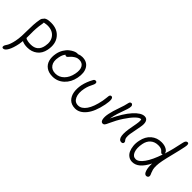

<svg xmlns="http://www.w3.org/2000/svg" viewBox="70 -1640 2771 2771"><g transform="rotate(45 1455.5 -254.0)"><path d="M22.9 210Q-5.4 210 1 176.8Q2.9 166.5 11.2 152.8Q19.5 139.2 28.8 124.8Q38.1 110.4 50 76.9Q62 43.5 70.8 -1Q80.6 -48.3 84 -110.4Q87.4 -172.4 86.7 -223.6Q85.9 -274.9 89.8 -339.6Q93.8 -404.3 104 -457Q110.8 -491.7 127.9 -502Q135.3 -521.5 165.3 -533.2Q195.3 -544.9 250 -544.9Q380.9 -544.9 449.2 -458.5Q517.6 -372.1 490.2 -234.9Q472.2 -144 409.2 -95.5Q346.2 -46.9 257.8 -46.9Q193.8 -46.9 148.9 -68.8Q146 -38.6 140.1 -4.9Q119.6 97.7 88.1 153.8Q56.6 210 22.9 210ZM169.9 -435.1Q160.2 -384.8 156.5 -329.3Q152.8 -273.9 154.1 -231.7Q155.3 -189.5 153.8 -137.2Q164.6 -129.9 171.4 -126.2Q178.2 -122.6 203.1 -117.7Q228 -112.8 262.2 -112.8Q398.9 -112.8 424.8 -248Q445.3 -351.1 394.3 -415.5Q343.3 -480 244.1 -480Q233.4 -480 221.7 -478.8Q210 -477.5 192.9 -474.6Q175.8 -471.7 172.9 -471.2Q174.3 -455.6 169.9 -435.1Z M812 -7.8Q734.9 -7.8 685.1 -42.5Q635.3 -77.1 617.9 -137.5Q600.6 -197.8 615.7 -275.9Q626.5 -330.1 653.8 -375Q681.2 -419.9 713.4 -445.6Q745.6 -471.2 776.4 -485.1Q807.1 -499 830.1 -499Q838.9 -499 842.8 -497.1Q880.9 -514.2 918.9 -514.2Q1016.6 -514.2 1060.5 -442.6Q1104.5 -371.1 1081.1 -255.9Q1059.6 -144.5 985.8 -76.2Q912.1 -7.8 812 -7.8ZM679.7 -263.2Q661.6 -174.3 698 -121.1Q734.4 -67.9 811 -67.9Q886.2 -67.9 941.9 -123.5Q997.6 -179.2 1015.6 -272Q1032.7 -356.9 1006.1 -405.5Q979.5 -454.1 915 -454.1Q883.8 -454.1 861.6 -443.6Q839.4 -433.1 811 -410.2Q796.9 -397.9 783.7 -382.3Q770.5 -366.7 762.9 -360.4Q755.4 -354 743.7 -354Q728.5 -354 723.6 -365.2Q691.4 -328.6 679.7 -263.2Z M1368.7 87.9Q1329.6 87.9 1298.3 75.9Q1267.1 64 1246.1 43Q1225.1 22 1211.2 -6.6Q1197.3 -35.2 1191.7 -68.8Q1186 -102.5 1187.3 -138.9Q1188.5 -175.3 1195.8 -212.9Q1214.8 -301.8 1262.7 -387.2Q1272.9 -408.2 1296.9 -408.2Q1312 -408.2 1318.4 -397.9Q1324.7 -387.7 1321.8 -370.1Q1318.8 -354 1308.1 -334Q1297.4 -314 1283.7 -281.2Q1270 -248.5 1260.7 -203.1Q1241.2 -103.5 1270.5 -38.8Q1299.8 25.9 1367.7 25.9Q1436 25.9 1489 -49.3Q1542 -124.5 1571.8 -275.9Q1578.1 -306.6 1580.3 -337.4Q1582.5 -368.2 1585.4 -382.8Q1591.8 -411.1 1614.7 -411.1Q1666 -411.1 1636.7 -262.2Q1601.6 -87.4 1529.5 0.2Q1457.5 87.9 1368.7 87.9Z M2185.1 -40Q2085 -40 2140.1 -314Q2154.8 -388.7 2158 -424.6Q2161.1 -460.4 2155.3 -477.1Q2153.3 -478 2146.5 -478Q2119.1 -478 2071.3 -431.4Q2023.4 -384.8 1967 -299.1Q1910.6 -213.4 1866.2 -113.8Q1846.7 -68.4 1834.7 -54.2Q1822.8 -40 1804.2 -40Q1771 -40 1761.2 -85.4Q1751.5 -130.9 1766.1 -200.2Q1780.3 -270 1813.2 -361.3Q1846.2 -452.6 1858.4 -514.2Q1860.8 -527.3 1869.6 -535.6Q1878.4 -543.9 1891.1 -543.9Q1906.7 -543.9 1916 -527.6Q1925.3 -511.2 1918.5 -478Q1912.1 -446.3 1894.3 -399.2Q1876.5 -352.1 1857.2 -292.5Q1837.9 -232.9 1826.2 -167Q1911.1 -348.1 1999.8 -446.5Q2088.4 -544.9 2159.2 -544.9Q2205.1 -544.9 2221.4 -504.2Q2237.8 -463.4 2223.1 -391.1Q2193.8 -244.6 2189.5 -210.9Q2179.7 -131.8 2202.1 -103.5Q2204.1 -101.1 2206.1 -99.1Q2222.2 -83 2218.3 -63Q2213.4 -40 2185.1 -40Z M2497.1 50.8Q2453.6 50.8 2419.9 27.6Q2386.2 4.4 2368.4 -34.9Q2350.6 -74.2 2345 -126.5Q2339.4 -178.7 2352.1 -236.8Q2372.6 -340.3 2439 -396.7Q2505.4 -453.1 2597.2 -453.1Q2657.7 -453.1 2699.7 -429.2Q2741.7 -405.3 2744.1 -369.1Q2784.2 -493.7 2818.8 -665Q2830.1 -717.8 2863.8 -717.8Q2897.9 -717.8 2882.8 -645Q2867.2 -565.9 2837.6 -449.2Q2808.1 -332.5 2794.9 -266.1Q2782.7 -205.6 2781.7 -158.4Q2780.8 -111.3 2787.6 -84.7Q2794.4 -58.1 2802.7 -39.3Q2811 -20.5 2816.7 -6.1Q2822.3 8.3 2819.8 21Q2818.4 32.2 2807.9 41Q2797.4 49.8 2780.8 49.8Q2748.5 49.8 2730.7 -3.4Q2712.9 -56.6 2716.8 -138.2Q2667.5 -41 2613.8 4.9Q2560.1 50.8 2497.1 50.8ZM2418 -236.8Q2398.9 -141.1 2422.6 -77.6Q2446.3 -14.2 2503.9 -14.2Q2560.1 -14.2 2620.4 -98.4Q2680.7 -182.6 2733.9 -339.8Q2728 -334 2718.8 -334Q2709 -334 2701.7 -339.6Q2694.3 -345.2 2687.5 -353.3Q2680.7 -361.3 2671.1 -369.1Q2661.6 -377 2642.1 -382.6Q2622.6 -388.2 2595.2 -388.2Q2523.9 -388.2 2477.8 -347.9Q2431.6 -307.6 2418 -236.8Z"/></g></svg>

Font: Shantell Sans Bouncy
Style: Italic
Weight: 300
Italic angle: -11.31°
Designer: Stephen Nixon, Anya Danilova, Shantell Martin
Foundry: Arrow Type
Version: Version 1.006;[9816181b4]